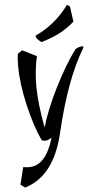

<svg xmlns="http://www.w3.org/2000/svg" viewBox="-64 -755 556 1078"><g transform="rotate(-5 213.5 -216.5)"><path d="M427 -474 426 -468Q325 -302 255 -5Q199 235 33 284L8 266L32 169Q52 172 66 172Q160 172 205 18Q183 32 170 32Q157 32 149 28Q111 -51 82 -175.5Q53 -300 53 -400Q53 -442 58 -468L83 -485L163 -445Q145 -370 145 -276.5Q145 -183 171 -42Q200 -143 261 -263.5Q322 -384 381 -464Q400 -478 424 -478Q427 -478 427 -474ZM372 -707 384 -620Q341 -583 299 -561.5Q257 -540 198 -522Q190 -523 177.5 -536.5Q165 -550 165 -560Q279 -612 356 -717Z"/></g></svg>

Font: Julee
Style: Regular
Weight: 400
Version: Version 1.001